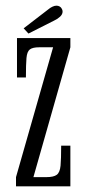

<svg xmlns="http://www.w3.org/2000/svg" viewBox="-20 -658 308 678"><path d="M36.5 0V-32.5L167.5 -491H118Q95.5 -491 85.5 -483.5Q75.5 -476 73.5 -453.2Q71.5 -430.5 71.5 -384.5H40V-523.5H228.5V-491L98 -32.5H143.5Q169.5 -32.5 180.5 -40.8Q191.5 -49 193.8 -72.8Q196 -96.5 196 -143.5H228.5V0ZM80.5 -539.5 63.5 -558 150 -624.5Q157 -630.5 164.8 -634.2Q172.5 -638 179.5 -638Q185.5 -638 190.8 -635Q196 -632 198.5 -626.5Q201 -622.5 201 -617Q201 -607.5 192.2 -599.2Q183.5 -591 171.5 -585.5Z"/></svg>

Font: Imbue Thin 10pt Light
Style: Regular
Weight: 300
Version: Version 1.102